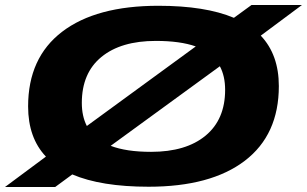

<svg xmlns="http://www.w3.org/2000/svg" viewBox="-56 -734 1223 765"><path d="M536 10Q347 10 232 -39L164 11H-36L127 -110Q56 -185 56 -310Q56 -504 191.5 -607.5Q327 -711 575 -711Q762 -711 876 -663L946 -714H1147L983 -592Q1055 -516 1055 -391Q1055 -197 919.5 -93.5Q784 10 536 10ZM270 -324Q270 -271 290 -232L724 -549Q662 -571 565 -571Q426 -571 348 -507Q270 -443 270 -324ZM546 -129Q685 -129 763 -193.5Q841 -258 841 -376Q841 -431 820 -470L385 -153Q447 -129 546 -129Z"/></svg>

Font: Georama ExtraExtended
Style: Bold Italic
Weight: 700
Width: 8
Italic angle: -9°
Designer: Jean-Baptiste Levee
Foundry: Production Type
Version: Version 1.000